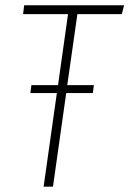

<svg xmlns="http://www.w3.org/2000/svg" viewBox="-20 -702 487 722"><path d="M438 -648.9H271L232.9 -381.8H333L329.1 -352.1H229L179.2 0H144L193.8 -352.1H94.2L98.1 -381.8H198.2L235.8 -648.9H66.9L70.8 -682.1H446.8Z"/></svg>

Font: Fira Sans Compressed UltraLight
Style: Italic
Weight: 200
Width: 3
Italic angle: -8°
Designer: Carrois Corporate & Edenspiekermann AG
Foundry: Carrois Corporate GbR & Edenspiekermann AG
Version: Version 4.203;PS 004.203;hotconv 1.0.88;makeotf.lib2.5.64775